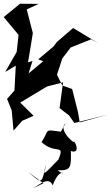

<svg xmlns="http://www.w3.org/2000/svg" viewBox="-44 -660 600 1035"><path d="M284 50C188 37 226 37 180 106C255 176 308 110 271 200C196 276 180 301 206 225C177 334 187 334 109 268L190 328L133 355C170 335 219 289 240 339C285 219 326 307 267 258C339 260 340 243 338 154C384 170 372 117 349 95C384 138 262 45 309 5ZM263 -257 292 -345 337 -404 447 -448 484 -428 350 -509 263 -434 244 -409 162 -340 189 -330 110 -264 131 -331 107 -324C116 -377 125 -429 133 -482L100 -609L164 -639L64 -640L-24 -568L56 -472L46 -380L-16 -272L41 -306L34 -172L-6 -127L19 -65L29 44L76 -9L137 -36L65 -107L210 -194L296 -216L277 -77L328 -38L357 3L536 -42L386 0L376 -57L345 -180L292 -199Z"/></svg>

Font: Charger Distortion
Style: 2
Weight: 400
Designer: Jasper
Foundry: Cannot Into Space Fonts
Version: Version 0.98